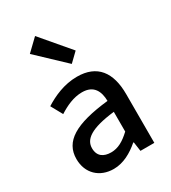

<svg xmlns="http://www.w3.org/2000/svg" viewBox="-216 -1004 1007 1128"><g transform="rotate(-30 287.5 -440.0)"><path d="M217 14C283 14 342 -20 392 -63H396L405 0H499V-331C499 -478 436 -564 299 -564C211 -564 134 -528 77 -492L120 -414C167 -444 221 -470 279 -470C360 -470 383 -414 384 -351C155 -326 55 -265 55 -146C55 -49 122 14 217 14ZM252 -78C203 -78 166 -100 166 -155C166 -216 221 -258 384 -277V-143C339 -101 300 -78 252 -78ZM311 -644 370 -701 206 -894 127 -818Z"/></g></svg>

Font: Noto Sans CJK HK Medium
Style: Regular
Weight: 500
Designer: Ryoko NISHIZUKA 西塚涼子 (kana, bopomofo & ideographs); Paul D. Hunt (Latin, Greek & Cyrillic); Sandoll Communications 산돌커뮤니
Foundry: Adobe
Version: Version 2.004;hotconv 1.0.118;makeotfexe 2.5.65603